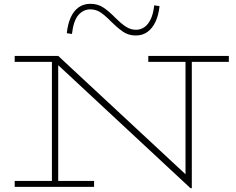

<svg xmlns="http://www.w3.org/2000/svg" viewBox="-20 -979 1236 1006"><path d="M978 7 233 -686H285L952 -66V-669H985V7ZM57 0V-31H473V0ZM252 -15V-686H285V-15ZM57 -655V-686H285V-655ZM757 -655V-686H1179V-655ZM691 -793Q652 -793 622 -814.5Q592 -836 562 -866Q534 -895 509 -912.5Q484 -930 453 -930Q417 -930 391 -900.5Q365 -871 357 -801L330 -805Q335 -853 350.5 -887.5Q366 -922 392 -940.5Q418 -959 454 -959Q494 -959 524 -938Q554 -917 584 -886Q612 -858 637.5 -840.5Q663 -823 693 -823Q716 -823 735.5 -836Q755 -849 769 -877Q783 -905 788 -951L816 -947Q811 -900 795 -865.5Q779 -831 753 -812Q727 -793 691 -793Z"/></svg>

Font: BioRhyme SemiExpanded ExtraLight
Style: Regular
Weight: 250
Width: 6
Designer: Aoife Mooney
Foundry: Aoife Mooney Type
Version: Version 1.600;gftools[0.9.33]